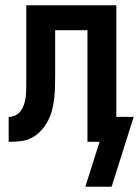

<svg xmlns="http://www.w3.org/2000/svg" viewBox="-20 -540 529 731"><path d="M305 171 359 0H313V-425H190V-257Q190 -234 189.5 -211.5Q189 -189 186.5 -166.5Q184 -144 178.5 -122Q173 -100 162.5 -80Q152 -60 136.5 -43Q121 -26 101 -15.5Q81 -5 58.5 -2.5Q36 0 13 0V-95Q26 -95 38 -100.5Q50 -106 58 -116.5Q66 -127 70.5 -139.5Q75 -152 77 -165Q79 -178 79.5 -191Q80 -204 80 -217V-520H423V-95H489L405 171Z"/></svg>

Font: Iosevka QP
Style: Bold
Weight: 700
Designer: Belleve Invis
Foundry: Belleve Invis
Version: Version 20.0.0; ttfautohint (v1.8.4)